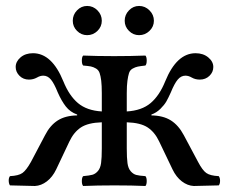

<svg xmlns="http://www.w3.org/2000/svg" viewBox="-20 -617 761 639"><path d="M318.8 -246.1V-307.1Q318.8 -332.5 316.9 -348.4Q314.9 -364.3 311.5 -374Q308.1 -383.8 299.6 -388.9Q291 -394 282.5 -395.8Q273.9 -397.5 256.8 -398.9Q252.4 -403.3 252.4 -415.5Q252.4 -427.7 256.8 -432.1Q302.7 -430.2 359.9 -430.2Q416 -430.2 463.9 -432.1Q468.3 -427.7 468.3 -415.5Q468.3 -403.3 463.9 -398.9Q446.8 -397 438.5 -395.3Q430.2 -393.6 421.4 -388.7Q412.6 -383.8 409.4 -373.8Q406.2 -363.8 404.1 -348.1Q401.9 -332.5 401.9 -307.1V-246.1Q451.7 -249 481.2 -273.9Q510.7 -298.8 529.8 -346.2Q567.9 -439.9 630.9 -439.9Q656.2 -439.9 673.1 -426Q689.9 -412.1 689.9 -394Q689.9 -377 677 -364.5Q664.1 -352.1 645 -352.1Q629.9 -352.1 618.2 -358.9Q607.4 -365.2 597.2 -365.2Q582.5 -365.2 571.5 -352.1Q560.5 -338.9 548.8 -310.1Q540.5 -291.5 533.7 -279.5Q526.9 -267.6 513.7 -254.6Q500.5 -241.7 483.9 -235.8V-232.9Q522.9 -232.4 548.6 -216.3Q574.2 -200.2 591.8 -167L639.2 -78.1Q653.8 -50.3 666.5 -41.3Q679.2 -32.2 708 -30.8Q712.4 -25.4 712.4 -15.1Q712.4 -4.9 708 0L625 2Q604 1 585.2 -13.4Q566.4 -27.8 554.2 -53.2L509.8 -146Q495.1 -177.2 471.4 -192.9Q447.8 -208.5 401.9 -210V-123Q401.9 -91.3 404.3 -74Q406.7 -56.6 415 -47.1Q423.3 -37.6 433.1 -34.9Q442.9 -32.2 463.9 -30.8Q468.3 -26.4 468.3 -14.4Q468.3 -2.4 463.9 2Q419.9 0 360.8 0Q302.7 0 256.8 2Q252.4 -2.4 252.4 -14.4Q252.4 -26.4 256.8 -30.8Q277.8 -32.7 287.6 -35.4Q297.4 -38.1 305.7 -47.6Q314 -57.1 316.4 -74.2Q318.8 -91.3 318.8 -123V-210Q272.9 -208.5 249.3 -192.9Q225.6 -177.2 210.9 -146L167 -53.2Q154.8 -27.8 136 -13.4Q117.2 1 96.2 2L13.2 0Q9.3 -5.4 9 -15.4Q8.8 -25.4 13.2 -30.8Q42 -32.2 54.7 -41.3Q67.4 -50.3 83 -78.1L129.9 -167Q146.5 -199.7 172.1 -216.1Q197.8 -232.4 236.8 -232.9V-235.8Q213.4 -244.1 199 -262.7Q184.6 -281.2 171.9 -310.1Q160.2 -339.4 149.4 -352.3Q138.7 -365.2 124 -365.2Q113.8 -365.2 103 -358.9Q90.8 -352.1 76.2 -352.1Q57.6 -352.1 44.9 -364.7Q32.2 -377.4 32.2 -394Q32.2 -412.1 48.3 -426Q64.5 -439.9 89.8 -439.9Q152.8 -439.9 190.9 -346.2Q210 -298.8 239.5 -273.9Q269 -249 318.8 -246.1ZM222.2 -547.9Q222.2 -567.9 236.3 -582.5Q250.5 -597.2 270 -597.2Q290 -597.2 304.4 -582.5Q318.8 -567.9 318.8 -547.9Q318.8 -528.3 304.4 -514.2Q290 -500 270 -500Q250.5 -500 236.3 -514.2Q222.2 -528.3 222.2 -547.9ZM395 -547.9Q395 -567.9 409.2 -582.5Q423.3 -597.2 442.9 -597.2Q462.9 -597.2 477.5 -582.5Q492.2 -567.9 492.2 -547.9Q492.2 -528.3 477.5 -514.2Q462.9 -500 442.9 -500Q423.3 -500 409.2 -514.2Q395 -528.3 395 -547.9Z"/></svg>

Font: Common Serif News
Style: Regular
Weight: 450
Designer: Philipp H. Poll, Khaled Hosny
Foundry: Stefan Peev, Context Ltd.
Version: Version 1.026